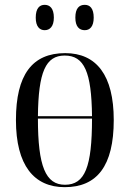

<svg xmlns="http://www.w3.org/2000/svg" viewBox="-20 -765 537 795"><path d="M331 -640C352 -640 368 -655 368 -692C368 -731 352 -745 331 -745C308 -745 292 -731 292 -692C292 -655 308 -640 331 -640ZM165 -640C186 -640 203 -655 203 -692C203 -731 186 -745 165 -745C144 -745 128 -731 128 -692C128 -655 144 -640 165 -640ZM248 10C382 10 451 -78 451 -268C451 -454 379 -545 250 -545C113 -545 46 -455 46 -268C46 -80 121 10 248 10ZM361 -284H137C139 -467 169 -535 248 -535C329 -535 359 -467 361 -284ZM249 0C169 0 137 -76 137 -274H361C361 -74 332 0 249 0Z"/></svg>

Font: Noto Serif Display Condensed
Style: Regular
Weight: 400
Width: 3
Designer: Monotype Design Team
Foundry: Monotype Imaging Inc.
Version: Version 2.009